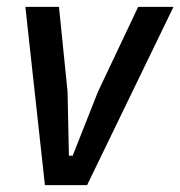

<svg xmlns="http://www.w3.org/2000/svg" viewBox="-20 -540 526 560"><path d="M111 0 54 -520H152L177 -273L181 -86H192L266 -273L383 -520H486L234 0Z"/></svg>

Font: IBM Plex Sans Condensed Medium
Style: Italic
Weight: 500
Width: 3
Italic angle: -11°
Designer: Mike Abbink, Paul van der Laan, Pieter van Rosmalen
Foundry: Bold Monday
Version: Version 1.3